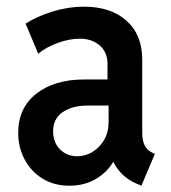

<svg xmlns="http://www.w3.org/2000/svg" viewBox="-20 -559 522 586"><path d="M191.9 7.8Q145 7.8 109.9 -13.9Q74.7 -35.6 55.2 -72.3Q35.6 -108.9 35.6 -153.3Q35.6 -230 91.1 -273.2Q146.5 -316.4 236.3 -316.4H326.2V-236.8H247.1Q200.2 -236.8 171.1 -216.6Q142.1 -196.3 142.1 -158.7Q142.1 -124 163.3 -103Q184.6 -82 215.8 -82Q239.7 -82 261.7 -95Q283.7 -107.9 297.6 -131.6Q311.5 -155.3 311.5 -188V-251L308.1 -276.4V-363.8Q308.1 -400.4 283.9 -420.7Q259.8 -440.9 223.6 -440.9Q191.9 -440.9 156.2 -428Q120.6 -415 96.7 -395L58.1 -486.8Q91.8 -508.8 140.1 -523.7Q188.5 -538.6 236.8 -538.6Q317.9 -538.6 366 -495.8Q414.1 -453.1 414.1 -376.5V-153.8Q414.1 -129.9 421.6 -115.2Q429.2 -100.6 443.4 -93.8L452.6 -89.4L411.6 7.8L397.9 2Q364.7 -12.2 344 -37.1Q323.2 -62 320.3 -85L344.7 -64.5H298.8L333.5 -80.6Q316.9 -42 279.5 -17.1Q242.2 7.8 191.9 7.8Z"/></svg>

Font: Reddit Sans Condensed SemiBold
Style: Regular
Weight: 600
Designer: Stephen Hutchings
Foundry: Reddit
Version: Version 1.014